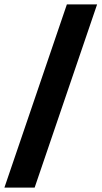

<svg xmlns="http://www.w3.org/2000/svg" viewBox="-50 -750 460 870"><path d="M-30 100 253 -730H390L107 100Z"/></svg>

Font: MuseoModerno Thin ExtraBold
Style: Regular
Weight: 800
Version: Version 1.002